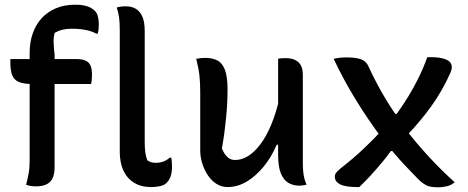

<svg xmlns="http://www.w3.org/2000/svg" viewBox="-20 -785 1990 816"><path d="M24 -534H303Q330 -534 344.5 -527Q359 -520 365 -505.5Q371 -491 371 -467Q371 -457 370 -446.5Q369 -436 367 -428H116Q80 -428 59.5 -437Q39 -446 31.5 -466Q24 -486 24 -519Q24 -522 24 -526.5Q24 -531 24 -534ZM212 -74Q212 -44 203 -26.5Q194 -9 176.5 -1Q159 7 133 7Q118 7 108 5Q98 3 91 0Q97 -23 101.5 -46.5Q106 -70 106 -103Q106 -159 106 -216.5Q106 -274 106 -331.5Q106 -389 106 -446.5Q106 -504 106 -560Q106 -605 119 -642.5Q132 -680 156.5 -707Q181 -734 217 -749.5Q253 -765 299 -765Q323 -765 339 -761.5Q355 -758 365.5 -752Q376 -746 382 -740Q392 -731 396 -715.5Q400 -700 400 -681Q400 -672 399 -661.5Q398 -651 395 -642H389Q377 -649 361.5 -653.5Q346 -658 327 -660.5Q308 -663 285 -663Q265 -663 247 -659Q229 -655 212 -645Q207 -626 208 -602Q209 -578 212 -552Q212 -516 212 -469Q212 -422 212 -368.5Q212 -315 212 -261.5Q212 -208 212 -160Q212 -112 212 -74Z M489 -659Q489 -689 486 -711.5Q483 -734 476 -753Q479 -754 483 -755Q487 -756 491 -756.5Q495 -757 499 -757.5Q503 -758 507.5 -758Q512 -758 517 -758Q539 -758 556.5 -748Q574 -738 584.5 -715.5Q595 -693 595 -654Q595 -608 595 -561Q595 -514 595 -466.5Q595 -419 595 -372Q595 -325 595 -278Q595 -231 595 -184Q595 -156 597.5 -137.5Q600 -119 606 -104Q612 -99 621 -96Q630 -93 642 -93Q652 -93 660 -94.5Q668 -96 675.5 -99Q683 -102 689.5 -106Q696 -110 702 -115H708Q709 -108 710 -100Q711 -92 711 -80Q711 -53 705.5 -36.5Q700 -20 689 -9Q684 -3 676.5 0.5Q669 4 660.5 6Q652 8 642.5 9Q633 10 622 10Q586 10 560.5 -2.5Q535 -15 519 -36Q503 -57 496 -84Q489 -111 489 -141Q489 -207 489 -273Q489 -339 489 -404Q489 -469 489 -533Q489 -597 489 -659Z M853 -539Q883 -539 904 -528Q925 -517 936 -488Q947 -459 947 -406Q947 -374 945.5 -345Q944 -316 941 -286Q938 -256 934 -224Q930 -192 923 -154Q933 -130 946.5 -117.5Q960 -105 979 -105Q1007 -105 1034 -121.5Q1061 -138 1086.5 -171.5Q1112 -205 1133.5 -257Q1155 -309 1171 -381V-170H1156Q1134 -118 1101 -77.5Q1068 -37 1029 -13.5Q990 10 947 10Q922 10 901 -3Q880 -16 864.5 -38.5Q849 -61 840 -89Q831 -117 831 -145Q831 -187 831 -228Q831 -269 831 -310Q831 -351 831 -391Q831 -434 827.5 -465Q824 -496 814 -535Q824 -537 833 -538Q842 -539 853 -539ZM1192 -538Q1219 -538 1235.5 -529.5Q1252 -521 1259.5 -505.5Q1267 -490 1267 -467Q1267 -401 1267 -338Q1267 -275 1267 -214.5Q1267 -154 1267 -94Q1267 -74 1268.5 -57.5Q1270 -41 1273.5 -27Q1277 -13 1283 0Q1278 1 1272.5 2Q1267 3 1261.5 3.5Q1256 4 1251 4Q1226 4 1205.5 -8Q1185 -20 1173.5 -48.5Q1162 -77 1162 -127Q1162 -197 1162 -266.5Q1162 -336 1162 -404Q1162 -472 1162 -535Q1168 -537 1172.5 -537Q1177 -537 1181.5 -537.5Q1186 -538 1192 -538Z M1398 -535Q1410 -538 1423.5 -539.5Q1437 -541 1453 -541Q1493 -541 1514.5 -533Q1536 -525 1545 -505Q1572 -446 1604 -390Q1636 -334 1673 -282L1703 -237Q1750 -176 1803 -118.5Q1856 -61 1913 -10Q1906 -5 1898 -0.5Q1890 4 1881.5 6Q1873 8 1863 9.5Q1853 11 1841 11Q1809 11 1792 2.5Q1775 -6 1757 -24Q1739 -43 1718 -64.5Q1697 -86 1676.5 -109Q1656 -132 1637 -155L1603 -198Q1545 -275 1493 -359.5Q1441 -444 1398 -535ZM1609 -238 1677 -143H1641Q1621 -115 1599 -89Q1577 -63 1554.5 -38.5Q1532 -14 1507 10H1499Q1448 10 1425.5 -1.5Q1403 -13 1403 -34Q1403 -43 1408 -50Q1413 -57 1427 -69Q1481 -111 1525.5 -153Q1570 -195 1609 -238ZM1813 -542Q1852 -542 1876 -532Q1900 -522 1900 -500Q1900 -494 1898.5 -488Q1897 -482 1894 -475Q1860 -399 1813 -333.5Q1766 -268 1704 -204L1640 -301H1666Q1692 -337 1715 -374.5Q1738 -412 1758.5 -453.5Q1779 -495 1796 -542Z"/></svg>

Font: Recursive Casual Medium
Style: Regular
Weight: 500
Version: Version 1.047